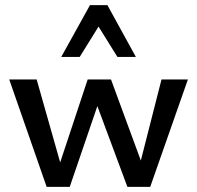

<svg xmlns="http://www.w3.org/2000/svg" viewBox="-20 -729 769 749"><path d="M162 0 16 -419H123L224 -63H204L322 -419H413L544 -63L519 -62L610 -419H713L566 0H477L352 -336H367L252 0ZM438 -507 349 -650 331 -709H399L510 -507ZM219 -507 331 -709H399L381 -652L291 -507Z"/></svg>

Font: Ysabeau SemiBold
Style: Regular
Weight: 600
Designer: Christian Thalmann (Catharsis Fonts)
Version: Version 2.000;gftools[0.9.27.dev2+g8671c4b]